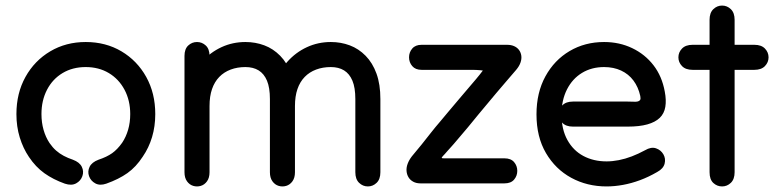

<svg xmlns="http://www.w3.org/2000/svg" viewBox="-20 -659 2788 690"><path d="M213 1Q237 9 253.5 0Q270 -9 276 -26Q282 -43 274 -59.5Q266 -76 242 -85Q224 -91 209 -99Q194 -107 181.5 -118Q169 -129 158 -145Q144 -166 136.5 -192.5Q129 -219 129 -249Q129 -298 149 -336.5Q169 -375 205 -396.5Q241 -418 288 -418Q335 -418 371 -396.5Q407 -375 427.5 -336.5Q448 -298 448 -249Q448 -219 440.5 -193Q433 -167 419 -146Q402 -122 383 -108.5Q364 -95 334 -85Q310 -76 302 -59.5Q294 -43 300 -26Q306 -9 322.5 0Q339 9 362 1Q407 -15 438 -37Q469 -59 493 -96Q515 -128 526.5 -166.5Q538 -205 538 -249Q538 -324 505.5 -382.5Q473 -441 416.5 -474.5Q360 -508 288 -508Q217 -508 160.5 -474.5Q104 -441 71.5 -382.5Q39 -324 39 -249Q39 -204 51 -165Q63 -126 84 -95Q108 -59 139.5 -36.5Q171 -14 213 1Z M733 -458Q733 -483 719.5 -495.5Q706 -508 688 -508Q670 -508 656.5 -495.5Q643 -483 643 -458Q643 -438 643 -418Q643 -398 643 -378Q643 -358 643 -338Q643 -332 643 -305Q643 -278 643 -240.5Q643 -203 643 -163Q643 -123 643 -90Q643 -57 643 -40Q643 -20 652 -7.5Q661 5 674.5 9Q688 13 701.5 9Q715 5 724 -7.5Q733 -20 733 -40Q733 -62 733 -95Q733 -128 733 -163.5Q733 -199 733 -230Q733 -261 733 -278Q733 -313 742 -339Q751 -365 768 -382.5Q785 -400 809 -409Q833 -418 862 -418Q890 -418 909.5 -406Q929 -394 939.5 -369Q950 -344 950 -303Q950 -286 950 -250Q950 -214 950 -172Q950 -130 950 -94Q950 -58 950 -40Q950 -20 959 -7.5Q968 5 981.5 9Q995 13 1008.5 9Q1022 5 1031 -7.5Q1040 -20 1040 -40Q1040 -58 1040 -89Q1040 -120 1040 -155.5Q1040 -191 1040 -223.5Q1040 -256 1040 -278Q1040 -313 1049 -339Q1058 -365 1075 -382.5Q1092 -400 1116 -409Q1140 -418 1169 -418Q1197 -418 1216.5 -406Q1236 -394 1246.5 -369Q1257 -344 1257 -303Q1257 -269 1257 -239.5Q1257 -210 1257 -175Q1257 -155 1257 -131.5Q1257 -108 1257 -84.5Q1257 -61 1257 -40Q1257 -15 1270.5 -2Q1284 11 1302 11Q1320 11 1333.5 -2Q1347 -15 1347 -40Q1347 -65 1347 -86.5Q1347 -108 1347 -129.5Q1347 -151 1347 -175Q1347 -191 1347 -215Q1347 -239 1347 -263.5Q1347 -288 1347 -303Q1347 -356 1333 -394.5Q1319 -433 1294 -458.5Q1269 -484 1237 -496Q1205 -508 1169 -508Q1123 -508 1083 -489.5Q1043 -471 1013 -437.5Q983 -404 966.5 -358.5Q950 -313 950 -258Q950 -243 950 -215Q950 -187 950 -153.5Q950 -120 950 -89.5Q950 -59 950 -40Q950 -20 959 -7.5Q968 5 981.5 9Q995 13 1008.5 9Q1022 5 1031 -7.5Q1040 -20 1040 -40Q1040 -56 1040 -84Q1040 -112 1040 -146Q1040 -180 1040 -212.5Q1040 -245 1040 -269.5Q1040 -294 1040 -303Q1040 -356 1026 -394.5Q1012 -433 987 -458.5Q962 -484 930 -496Q898 -508 862 -508Q816 -508 776 -489.5Q736 -471 706 -437.5Q676 -404 659.5 -358.5Q643 -313 643 -258Q643 -233 643 -203.5Q643 -174 643 -144.5Q643 -115 643 -88Q643 -61 643 -40Q643 -20 652 -7.5Q661 5 674.5 9Q688 13 701.5 9Q715 5 724 -7.5Q733 -20 733 -40Q733 -57 733 -89.5Q733 -122 733 -160.5Q733 -199 733 -236Q733 -273 733 -300.5Q733 -328 733 -338Q733 -360 733 -379Q733 -398 733 -417Q733 -436 733 -458Z M1495 -498Q1473 -498 1461.5 -484.5Q1450 -471 1450 -453Q1450 -435 1461.5 -421.5Q1473 -408 1495 -408Q1525 -408 1550 -408Q1575 -408 1604 -408Q1633 -408 1676 -408Q1708 -408 1732 -402.5Q1756 -397 1774 -392Q1792 -387 1806.5 -389.5Q1821 -392 1835 -408Q1846 -421 1850.5 -434Q1855 -447 1853.5 -458.5Q1852 -470 1845.5 -479Q1839 -488 1828 -493Q1817 -498 1802 -498Q1783 -498 1773 -490.5Q1763 -483 1754.5 -468Q1746 -453 1732 -430Q1718 -407 1691 -375Q1655 -333 1631 -304.5Q1607 -276 1590.5 -256.5Q1574 -237 1560 -220Q1546 -204 1529.5 -183Q1513 -162 1495.5 -140Q1478 -118 1460 -97Q1450 -84 1445 -70.5Q1440 -57 1441 -44.5Q1442 -32 1448 -22Q1454 -12 1465 -6Q1476 0 1491 0Q1510 0 1531 0Q1552 0 1573 0Q1594 0 1613.5 0Q1633 0 1649 0Q1670 0 1691.5 0Q1713 0 1737.5 0Q1762 0 1793 0Q1816 0 1827.5 -13.5Q1839 -27 1839 -45Q1839 -63 1827.5 -76.5Q1816 -90 1793 -90Q1763 -90 1743 -90Q1723 -90 1706 -90Q1689 -90 1665 -90Q1647 -90 1636.5 -90Q1626 -90 1618.5 -90Q1611 -90 1604.5 -90Q1598 -90 1588 -90Q1580 -90 1575.5 -90Q1571 -90 1569 -90.5Q1567 -91 1567.5 -92.5Q1568 -94 1571 -97.5Q1574 -101 1579 -106Q1585 -113 1589.5 -118Q1594 -123 1599 -128.5Q1604 -134 1611 -142Q1618 -150 1628 -162Q1642 -178 1661.5 -201.5Q1681 -225 1700 -248.5Q1719 -272 1733 -288Q1747 -305 1763.5 -324.5Q1780 -344 1798.5 -365.5Q1817 -387 1835 -408Q1846 -421 1850.5 -434Q1855 -447 1853.5 -458.5Q1852 -470 1845.5 -479Q1839 -488 1828 -493Q1817 -498 1802 -498Q1777 -498 1757.5 -498Q1738 -498 1718.5 -498Q1699 -498 1673 -498Q1647 -498 1617 -498Q1587 -498 1556 -498Q1525 -498 1495 -498Z M2039 -294Q2014 -294 2001 -280.5Q1988 -267 1988 -249Q1988 -231 2001 -217.5Q2014 -204 2039 -204Q2060 -204 2081.5 -204Q2103 -204 2126.5 -204Q2150 -204 2177 -204Q2204 -204 2236 -204Q2278 -204 2306.5 -212Q2335 -220 2351 -235.5Q2367 -251 2371 -275Q2375 -299 2369 -330Q2359 -385 2328.5 -424.5Q2298 -464 2252 -486Q2206 -508 2151 -508Q2082 -508 2027 -475.5Q1972 -443 1940 -384.5Q1908 -326 1908 -248Q1908 -167 1942 -109Q1976 -51 2033 -20Q2090 11 2160 11Q2188 11 2218.5 5.5Q2249 0 2280 -11.5Q2311 -23 2342 -41Q2364 -53 2368.5 -71Q2373 -89 2364 -104.5Q2355 -120 2337.5 -126Q2320 -132 2298 -119Q2274 -106 2250.5 -97Q2227 -88 2204 -83.5Q2181 -79 2160 -79Q2113 -79 2076.5 -98.5Q2040 -118 2019 -156Q1998 -194 1998 -248Q1998 -299 2017.5 -337.5Q2037 -376 2071.5 -397Q2106 -418 2151 -418Q2185 -418 2212 -405.5Q2239 -393 2256.5 -369.5Q2274 -346 2281 -314Q2283 -304 2280.5 -300Q2278 -296 2272.5 -294.5Q2267 -293 2257.5 -293.5Q2248 -294 2236 -294Q2203 -294 2168.5 -294Q2134 -294 2101 -294Q2068 -294 2039 -294Z M2530 -40Q2530 -14 2543.5 -1.5Q2557 11 2575 11Q2593 11 2606.5 -2Q2620 -15 2620 -40Q2620 -67 2620 -84.5Q2620 -102 2620 -120Q2620 -138 2620 -165Q2620 -215 2620 -254Q2620 -293 2620 -327Q2620 -361 2620 -393.5Q2620 -426 2620 -463Q2620 -486 2620 -502.5Q2620 -519 2620 -532Q2620 -545 2620 -558Q2620 -571 2620 -588Q2620 -613 2606.5 -626Q2593 -639 2575 -639Q2557 -639 2543.5 -626Q2530 -613 2530 -588Q2530 -573 2530 -551.5Q2530 -530 2530 -507Q2530 -484 2530 -463Q2530 -408 2530 -367Q2530 -326 2530 -292.5Q2530 -259 2530 -228.5Q2530 -198 2530 -165Q2530 -140 2530 -121Q2530 -102 2530 -83Q2530 -64 2530 -40ZM2691 -408Q2716 -408 2729 -421.5Q2742 -435 2742 -453Q2742 -471 2729 -484.5Q2716 -498 2691 -498Q2675 -498 2662.5 -498Q2650 -498 2634 -498Q2606 -498 2578.5 -498Q2551 -498 2523 -498Q2513 -498 2505.5 -498Q2498 -498 2490 -498Q2482 -498 2469 -498Q2444 -498 2431 -484.5Q2418 -471 2418 -453Q2418 -435 2431 -421.5Q2444 -408 2469 -408Q2479 -408 2488.5 -408Q2498 -408 2506 -408Q2514 -408 2523 -408Q2553 -408 2578.5 -408Q2604 -408 2634 -408Q2648 -408 2662 -408Q2676 -408 2691 -408Z"/></svg>

Font: Tilt Neon
Style: Regular
Weight: 400
Designer: Andy Clymer
Foundry: Andy Clymer
Version: Version 1.000